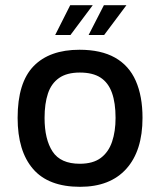

<svg xmlns="http://www.w3.org/2000/svg" viewBox="-20 -706 618 741"><path d="M289 15Q167 15 107.5 -54Q48 -123 48 -251Q48 -387 109.5 -450.5Q171 -514 287 -514Q370 -514 424 -483.5Q478 -453 504 -394Q530 -335 530 -251Q530 -124 467.5 -54.5Q405 15 289 15ZM288 -74Q339 -74 369 -96.5Q399 -119 412.5 -159Q426 -199 426 -251Q426 -309 412 -348Q398 -387 368 -406.5Q338 -426 288 -426Q238 -426 208 -405Q178 -384 165 -345Q152 -306 152 -251Q152 -168 183 -121Q214 -74 288 -74ZM322 -571 381 -686H468L382 -571ZM193 -571 251 -686H338L252 -571Z"/></svg>

Font: Maven Pro Medium
Style: Regular
Weight: 500
Designer: Joe Prince
Foundry: Joe Prince
Version: Version 2.103